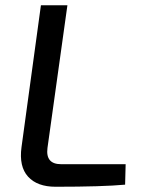

<svg xmlns="http://www.w3.org/2000/svg" viewBox="-20 -710 551 732"><path d="M237 -690 161 -146Q153 -84 213 -84H459L457 -6Q371 2 192 2Q122 2 87 -36.5Q52 -75 62 -149L136 -690Z"/></svg>

Font: Exo 2.0 Medium
Style: Italic
Weight: 500
Italic angle: -8°
Designer: Natanael Gama
Version: Version 1.001;PS 001.001;hotconv 1.0.70;makeotf.lib2.5.58329